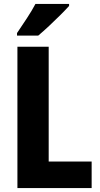

<svg xmlns="http://www.w3.org/2000/svg" viewBox="-20 -950 503 970"><path d="M68 0V-714H226V-134H443V0ZM329 -920Q313 -902 285.5 -874.5Q258 -847 228 -819Q198 -791 173 -770H66V-783Q91 -820 116 -858Q141 -896 159 -930H329Z"/></svg>

Font: Noto Sans Thai Cond ExtBd
Style: Regular
Weight: 800
Width: 3
Designer: Monotype Design Team
Foundry: Monotype Imaging Inc.
Version: Version 2.002; ttfautohint (v1.8.4.7-5d5b)